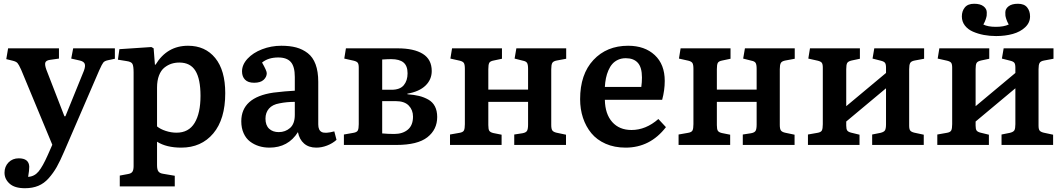

<svg xmlns="http://www.w3.org/2000/svg" viewBox="-20 -767 5629 1016"><path d="M111.8 229Q57.6 229 30.8 204.8Q3.9 180.7 3.9 147Q3.9 114.3 25.1 92.5Q46.4 70.8 79.1 70.8Q133.3 70.8 134.8 115.2Q134.8 134.8 128.9 168.9Q162.1 167 184.1 140.4Q206.1 113.8 232.9 53.2L256.8 -1L92.8 -396Q91.8 -397.9 90.3 -401.4Q79.6 -425.3 72.5 -433.3Q65.4 -441.4 46.9 -445.8L13.2 -454.1L22.9 -511.2H292V-457L244.1 -450.2Q224.1 -447.3 220 -436.3Q215.8 -425.3 225.1 -398.9L320.8 -151.9H326.2L423.8 -392.1Q433.1 -417 428.2 -429.4Q423.3 -441.9 401.9 -446.8L356.9 -457L367.2 -511.2H587.9V-456.1L550.8 -448.2Q533.7 -444.8 526.6 -436Q519.5 -427.2 506.8 -398.4Q505.9 -396.5 505.1 -395Q504.4 -393.6 503.9 -392.1L319.8 34.2Q298.3 84.5 280.3 116.5Q262.2 148.4 237.8 176Q213.4 203.6 182.6 216.3Q151.9 229 111.8 229Z M613.8 219.2V162.1L658.2 153.8Q674.8 150.9 680.9 141.4Q687 131.8 687 111.8V-383.8Q687 -417 680.9 -428.7Q674.8 -440.4 649.9 -443.8L604 -451.2L611.8 -506.8L781.2 -518.1L793 -511.2L799.8 -424.8H803.2Q863.8 -524.9 975.1 -524.9Q1065.9 -524.9 1118.9 -460Q1171.9 -395 1171.9 -273.9Q1171.9 -136.2 1108.6 -61Q1045.4 14.2 939 14.2Q860.4 14.2 811 -17.1V106.9Q811 130.9 818.6 140.6Q826.2 150.4 844.2 152.8L904.8 163.1V219.2ZM914.1 -64.9Q978.5 -64.9 1009.8 -116.5Q1041 -168 1041 -259.8Q1041 -348.6 1014.2 -392.3Q987.3 -436 929.2 -436Q906.7 -436 887.2 -429.7Q867.7 -423.3 849.9 -409.2Q832 -395 821.5 -367.9Q811 -340.8 811 -303.2V-98.1Q828.6 -83.5 857.2 -74.2Q885.7 -64.9 914.1 -64.9Z M1405.8 14.2Q1376 14.2 1350.1 6.1Q1324.2 -2 1303 -18.1Q1281.7 -34.2 1269.3 -61.8Q1256.8 -89.4 1256.8 -125Q1256.8 -252 1426.8 -276.9Q1491.2 -284.7 1540 -287.1V-359.9Q1540 -415 1518.8 -439Q1497.6 -462.9 1452.6 -462.9Q1399.4 -462.9 1366.7 -436Q1391.6 -392.6 1391.6 -379.9Q1391.6 -359.9 1375 -344.5Q1358.4 -329.1 1324.7 -329.1Q1292.5 -329.1 1276.6 -345.5Q1260.7 -361.8 1260.7 -389.2Q1260.7 -424.8 1289.8 -456.3Q1318.8 -487.8 1366.9 -506.3Q1415 -524.9 1468.8 -524.9Q1513.7 -524.9 1547.4 -515.9Q1581.1 -506.8 1608.4 -485.8Q1635.7 -464.8 1649.9 -426.8Q1664.1 -388.7 1664.1 -334V-108.9Q1664.1 -77.1 1682.9 -68.1Q1701.7 -59.1 1749 -71.8L1760.7 -26.9Q1739.3 -7.8 1710.7 3.2Q1682.1 14.2 1653.8 14.2Q1613.8 14.2 1588.9 -7.6Q1564 -29.3 1556.6 -67.9Q1504.9 14.2 1405.8 14.2ZM1455.1 -67.9Q1489.7 -67.9 1514.9 -89.8Q1540 -111.8 1540 -159.2V-228Q1497.1 -228 1459 -220.2Q1421.9 -213.9 1403.3 -192.4Q1384.8 -170.9 1384.8 -139.2Q1384.8 -104 1404.1 -85.9Q1423.3 -67.9 1455.1 -67.9Z M1799.8 0V-55.2L1849.6 -64Q1868.2 -66.9 1873.3 -76.4Q1878.4 -85.9 1878.4 -109.9V-409.2Q1878.4 -427.7 1873 -434.8Q1867.7 -441.9 1851.6 -445.8L1801.8 -457L1810.5 -511.2H2084.5Q2170.4 -511.2 2217.5 -481.9Q2264.6 -452.6 2264.6 -391.1Q2264.6 -346.2 2231.7 -314.2Q2198.7 -282.2 2134.8 -271L2136.7 -268.1Q2171.4 -265.6 2197.5 -259.3Q2223.6 -252.9 2246.6 -240Q2269.5 -227.1 2281.5 -203.9Q2293.5 -180.7 2293.5 -147.9Q2293.5 -81.5 2241.7 -40.8Q2189.9 0 2077.6 0ZM2002.4 -292H2051.8Q2096.7 -292 2116.7 -316.2Q2136.7 -340.3 2136.7 -378.9Q2136.7 -418.5 2115.2 -436.3Q2093.8 -454.1 2049.8 -454.1Q2030.8 -454.1 2002.4 -452.1ZM2066.4 -58.1Q2110.8 -58.1 2138.2 -81.1Q2165.5 -104 2165.5 -149.9Q2165.5 -185.1 2142.8 -208.5Q2120.1 -231.9 2073.7 -231.9H2002.4V-61Q2032.2 -58.1 2066.4 -58.1Z M2361.3 0V-55.2L2411.1 -64Q2429.7 -66.9 2434.8 -76.4Q2439.9 -85.9 2439.9 -109.9V-402.8Q2439.9 -425.3 2434.6 -433.6Q2429.2 -441.9 2413.1 -445.8L2363.3 -457L2372.1 -511.2H2636.2V-456.1L2592.3 -446.8Q2573.7 -443.4 2568.8 -434.1Q2564 -424.8 2564 -400.9V-293H2774.4V-402.8Q2774.4 -425.8 2768.8 -434.3Q2763.2 -442.9 2747.1 -445.8L2703.1 -457L2712.4 -511.2H2976.1V-456.1L2926.3 -446.8Q2907.7 -443.4 2902.3 -433.6Q2897 -423.8 2897 -400.9V-106Q2897 -85 2902.6 -76.9Q2908.2 -68.8 2924.3 -64.9L2975.1 -54.2V0H2701.2V-55.2L2745.1 -62Q2763.7 -65.4 2769 -75Q2774.4 -84.5 2774.4 -107.9V-228H2564V-105Q2564 -83 2569.1 -75Q2574.2 -66.9 2590.3 -63L2634.3 -54.2V0Z M3290.5 14.2Q3231.4 14.2 3184.8 -6.3Q3138.2 -26.9 3109.1 -62.3Q3080.1 -97.7 3064.9 -143.6Q3049.8 -189.5 3049.8 -242.2Q3049.8 -374 3120.1 -449.5Q3190.4 -524.9 3303.7 -524.9Q3391.6 -524.9 3444.6 -475.6Q3497.6 -426.3 3497.6 -338.9Q3497.6 -289.1 3483.9 -238.8H3180.7Q3182.1 -163.6 3219.7 -121.3Q3257.3 -79.1 3321.8 -79.1Q3397.5 -79.1 3463.9 -137.2L3503.9 -94.2Q3420.4 14.2 3290.5 14.2ZM3180.7 -307.1H3373.5Q3377 -330.1 3377 -356.9Q3377 -410.6 3355 -434.8Q3333 -459 3291.5 -459Q3268.6 -459 3250.5 -450.7Q3232.4 -442.4 3220.2 -428.5Q3208 -414.6 3199.5 -394.8Q3190.9 -375 3186.5 -353.5Q3182.1 -332 3180.7 -307.1Z M3570.8 0V-55.2L3620.6 -64Q3639.2 -66.9 3644.3 -76.4Q3649.4 -85.9 3649.4 -109.9V-402.8Q3649.4 -425.3 3644 -433.6Q3638.7 -441.9 3622.6 -445.8L3572.8 -457L3581.5 -511.2H3845.7V-456.1L3801.8 -446.8Q3783.2 -443.4 3778.3 -434.1Q3773.4 -424.8 3773.4 -400.9V-293H3983.9V-402.8Q3983.9 -425.8 3978.3 -434.3Q3972.7 -442.9 3956.5 -445.8L3912.6 -457L3921.9 -511.2H4185.5V-456.1L4135.7 -446.8Q4117.2 -443.4 4111.8 -433.6Q4106.4 -423.8 4106.4 -400.9V-106Q4106.4 -85 4112.1 -76.9Q4117.7 -68.8 4133.8 -64.9L4184.6 -54.2V0H3910.6V-55.2L3954.6 -62Q3973.1 -65.4 3978.5 -75Q3983.9 -84.5 3983.9 -107.9V-228H3773.4V-105Q3773.4 -83 3778.6 -75Q3783.7 -66.9 3799.8 -63L3843.8 -54.2V0Z M4255.4 0V-55.2L4305.2 -64Q4323.7 -66.9 4328.9 -76.4Q4334 -85.9 4334 -109.9V-409.2Q4334 -427.7 4328.6 -434.8Q4323.2 -441.9 4307.1 -445.8L4257.3 -457L4266.1 -511.2H4530.3V-456.1L4486.3 -446.8Q4467.8 -442.4 4462.9 -433.3Q4458 -424.3 4458 -400.9V-205.1L4668.5 -380.9V-409.2Q4668.5 -427.7 4662.8 -434.8Q4657.2 -441.9 4641.1 -445.8L4597.2 -457L4606.4 -511.2H4870.1V-456.1L4820.3 -446.8Q4801.8 -443.4 4796.4 -433.6Q4791 -423.8 4791 -400.9V-102.1Q4791 -83.5 4796.6 -76.2Q4802.2 -68.8 4818.4 -64.9L4868.2 -54.2V0H4595.2V-55.2L4639.2 -64Q4657.7 -68.4 4663.1 -77.4Q4668.5 -86.4 4668.5 -109.9V-299.8L4458 -124V-102.1Q4458 -83.5 4463.4 -76.2Q4468.8 -68.8 4484.4 -64.9L4528.3 -54.2V0Z M5251 -576.2Q5217.3 -576.2 5186.3 -582Q5155.3 -587.9 5128.4 -599.6Q5101.6 -611.3 5085.7 -632.1Q5069.8 -652.8 5069.8 -680.2Q5069.8 -708.5 5085.7 -727.8Q5101.6 -747.1 5134.8 -747.1Q5167.5 -747.1 5184.6 -733.6Q5201.7 -720.2 5201.7 -701.2Q5201.7 -689.9 5201.2 -684.6Q5200.7 -679.2 5196.5 -666Q5192.4 -652.8 5183.6 -637.2Q5207.5 -625 5250 -625Q5291.5 -625 5317.9 -637.2Q5309.1 -652.8 5304.9 -666Q5300.8 -679.2 5300.3 -684.6Q5299.8 -689.9 5299.8 -701.2Q5299.8 -720.2 5316.9 -733.6Q5334 -747.1 5366.7 -747.1Q5399.9 -747.1 5415.3 -727.8Q5430.7 -708.5 5430.7 -680.2Q5430.7 -647 5405 -622.8Q5379.4 -598.6 5339.4 -587.4Q5299.3 -576.2 5251 -576.2ZM4939.9 0V-55.2L4989.7 -64Q5008.3 -66.9 5013.4 -76.4Q5018.6 -85.9 5018.6 -109.9V-409.2Q5018.6 -427.7 5013.2 -434.8Q5007.8 -441.9 4991.7 -445.8L4941.9 -457L4950.7 -511.2H5214.8V-456.1L5170.9 -446.8Q5152.3 -442.4 5147.5 -433.3Q5142.6 -424.3 5142.6 -400.9V-205.1L5353 -380.9V-409.2Q5353 -427.7 5347.4 -434.8Q5341.8 -441.9 5325.7 -445.8L5281.7 -457L5291 -511.2H5554.7V-456.1L5504.9 -446.8Q5486.3 -443.4 5481 -433.6Q5475.6 -423.8 5475.6 -400.9V-102.1Q5475.6 -83.5 5481.2 -76.2Q5486.8 -68.8 5502.9 -64.9L5552.7 -54.2V0H5279.8V-55.2L5323.7 -64Q5342.3 -68.4 5347.7 -77.4Q5353 -86.4 5353 -109.9V-299.8L5142.6 -124V-102.1Q5142.6 -83.5 5147.9 -76.2Q5153.3 -68.8 5168.9 -64.9L5212.9 -54.2V0Z"/></svg>

Font: Literata Book SemiBold
Style: Regular
Weight: 600
Designer: Latin by Veronika Burian and Jose Scaglione. Greek by Irene Vlachou. Cyrillic by Vera Evstafieva
Foundry: TypeTogether
Version: Version 2.003;PS 002.003;hotconv 1.0.88;makeotf.lib2.5.64775